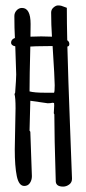

<svg xmlns="http://www.w3.org/2000/svg" viewBox="-20 -691 319 711"><path d="M180.2 -347.7Q182.6 -352.1 182.6 -375.5Q182.6 -398.9 174.8 -520.5Q162.1 -520 137.2 -520Q112.3 -520 92.3 -518.6Q89.4 -408.2 89.4 -352.5Q107.4 -347.7 144 -347.7ZM34.7 -138.2 37.6 -290.5Q37.6 -329.1 33.7 -342.8L36.1 -347.7Q40 -399.9 40 -415.3Q40 -430.7 36.6 -519.5Q21 -522.5 21 -532.7Q21 -545.4 35.2 -550.3Q33.2 -585.9 33.2 -631.8Q33.2 -643.6 41.5 -652.6Q49.8 -661.6 61.5 -661.6Q93.3 -661.6 93.3 -602.1Q93.3 -570.8 92.8 -555.2Q117.2 -556.2 132.6 -556.2Q147.9 -556.2 172.4 -555.2Q169.4 -599.6 169.4 -644.5Q169.4 -655.8 178.2 -663.3Q187 -670.9 194.8 -670.9Q202.6 -670.9 207.5 -669.4Q212.4 -668 218.3 -665.5Q224.1 -663.1 227.5 -662.1Q227.5 -606 229 -542Q236.8 -536.6 236.8 -528.1Q236.8 -519.5 229.5 -518.6Q232.4 -401.9 239.3 -223.6Q246.6 -39.1 246.6 -30.3Q247.1 -15.6 236.3 -7.8Q225.6 0 213.9 0Q188 0 186.5 -18.6Q181.2 -189 181.2 -267.6L179.2 -271.5L180.7 -300.3L180.2 -309.6L174.8 -310.5Q166.5 -308.6 156.7 -308.6L92.3 -317.9L89.4 -207.5L92.3 -203.1L98.1 -38.6Q98.1 -24.4 90.8 -13.4Q83.5 -2.4 69.8 -2.4Q49.8 -2.4 42.2 -38.8Q34.7 -75.2 34.7 -138.2Z"/></svg>

Font: Amatic
Style: Bold
Weight: 700
Width: 3
Version: Version 2.000; ttfautohint (v0.92-dirty) -l 8 -r 50 -G 50 -x